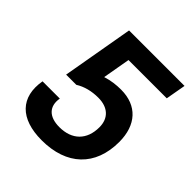

<svg xmlns="http://www.w3.org/2000/svg" viewBox="-191 -826 968 968"><g transform="rotate(45 293.0 -341.5)"><path d="M256.8 9.8C434.6 9.8 539.6 -90.3 539.6 -260.7C539.6 -381.8 473.1 -454.1 359.9 -454.1C325.2 -454.1 291.5 -450.2 254.4 -438.5L280.3 -585.9H553.2L572.3 -693.4H176.8L109.9 -311.5H182.6C216.8 -333 259.3 -344.2 307.1 -344.2C376 -344.2 416.5 -306.6 416.5 -242.7C416.5 -152.8 362.8 -100.1 272.9 -100.1C198.7 -100.1 161.6 -138.7 172.9 -203.6H49.8C26.4 -69.3 102.5 9.8 256.8 9.8Z"/></g></svg>

Font: Cascadia Code SemiBold
Style: Italic
Weight: 600
Italic angle: -10°
Monospace: yes
Designer: Aaron Bell
Foundry: Saja Typeworks
Version: Version 2404.023